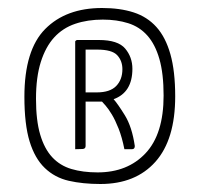

<svg xmlns="http://www.w3.org/2000/svg" viewBox="-20 -781 498 480"><path d="M41 -539Q41 -656 93 -708.5Q145 -761 235 -761Q280 -761 314 -750Q348 -739 371 -713.5Q394 -688 406 -645.5Q418 -603 418 -540Q418 -432 368.5 -376.5Q319 -321 231 -321Q187 -321 152 -329Q117 -337 92 -361Q67 -385 54 -427.5Q41 -470 41 -539ZM70 -534Q70 -480 80.5 -444.5Q91 -409 110.5 -388Q130 -367 158.5 -358.5Q187 -350 224 -350Q299 -350 344 -398Q389 -446 389 -542Q389 -597 378.5 -633.5Q368 -670 348.5 -692Q329 -714 300.5 -723Q272 -732 237 -732Q199 -732 168 -721.5Q137 -711 115.5 -687.5Q94 -664 82 -626Q70 -588 70 -534ZM227 -681Q275 -681 293 -659.5Q311 -638 311 -609Q311 -550 264 -533Q274 -522 292 -493Q310 -464 317 -416Q317 -408 310 -408H291Q285 -438 276.5 -459.5Q268 -481 259.5 -495Q251 -509 244 -517Q237 -525 235 -527H194V-416Q194 -409 186.5 -408.5Q179 -408 168 -408V-677Q168 -678 169 -679Q171 -681 173 -681ZM286 -608Q286 -629 273 -643Q260 -657 223 -657H194V-550H222Q255 -550 270.5 -566Q286 -582 286 -608Z"/></svg>

Font: Yanone Kaffeesatz Thin
Style: Regular
Weight: 250
Designer: Yanone
Foundry: Yanone Font Production. Not for release.
Version: Version 1.002